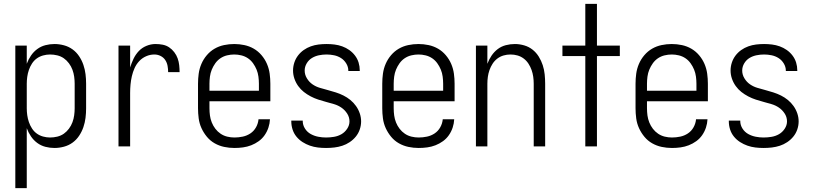

<svg xmlns="http://www.w3.org/2000/svg" viewBox="-20 -755 4196 990"><path d="M59 215V-520H118V-426Q126 -448 139.5 -468Q153 -488 172 -502Q191 -516 214 -522Q237 -528 261 -528Q285 -528 309.5 -521.5Q334 -515 354 -500.5Q374 -486 388 -465Q402 -444 410 -420.5Q418 -397 421 -372.5Q424 -348 424 -323V-197Q424 -172 421 -147.5Q418 -123 410 -99.5Q402 -76 388 -55Q374 -34 354 -19.5Q334 -5 309.5 1.5Q285 8 261 8Q237 8 214 2Q191 -4 172 -18Q153 -32 139.5 -52Q126 -72 118 -94V215ZM238 -46Q257 -46 275.5 -50.5Q294 -55 309 -65.5Q324 -76 335.5 -91.5Q347 -107 353.5 -124.5Q360 -142 362.5 -160.5Q365 -179 365 -197V-323Q365 -341 362.5 -359.5Q360 -378 353.5 -395.5Q347 -413 335.5 -428.5Q324 -444 309 -454.5Q294 -465 275.5 -469.5Q257 -474 238 -474Q220 -474 202 -469Q184 -464 169.5 -453.5Q155 -443 145 -427.5Q135 -412 129 -394.5Q123 -377 120.5 -359Q118 -341 118 -323V-197Q118 -179 120.5 -161Q123 -143 129 -125.5Q135 -108 145 -92.5Q155 -77 169.5 -66.5Q184 -56 202 -51Q220 -46 238 -46Z M591 0V-520H651V-407Q658 -430 668.5 -452Q679 -474 695.5 -491.5Q712 -509 735 -518.5Q758 -528 782 -528Q801 -528 819 -524.5Q837 -521 852 -511Q867 -501 878.5 -486Q890 -471 896 -454Q902 -437 904 -419Q906 -401 906 -383H847Q847 -399 844 -415.5Q841 -432 832 -445.5Q823 -459 808 -466.5Q793 -474 776 -474Q754 -474 733.5 -465Q713 -456 698 -440Q683 -424 674 -404Q665 -384 660 -362.5Q655 -341 653 -319Q651 -297 651 -276V0Z M1189 8Q1162 8 1136 2.5Q1110 -3 1087 -16Q1064 -29 1047 -49.5Q1030 -70 1019 -94Q1008 -118 1004.5 -144.5Q1001 -171 1001 -197V-323Q1001 -349 1004.5 -375Q1008 -401 1018.5 -425.5Q1029 -450 1046.5 -470.5Q1064 -491 1086.5 -504Q1109 -517 1135 -522.5Q1161 -528 1188 -528Q1214 -528 1240 -522.5Q1266 -517 1288.5 -504Q1311 -491 1328.5 -470.5Q1346 -450 1356.5 -425.5Q1367 -401 1370.5 -375Q1374 -349 1374 -323V-233H1060V-197Q1060 -178 1062.5 -159.5Q1065 -141 1072 -123.5Q1079 -106 1090.5 -91Q1102 -76 1117.5 -65.5Q1133 -55 1151.5 -50.5Q1170 -46 1189 -46Q1210 -46 1231.5 -50.5Q1253 -55 1271 -67Q1289 -79 1300 -98.5Q1311 -118 1313 -140H1372Q1371 -118 1364 -97Q1357 -76 1344.5 -58Q1332 -40 1314 -27Q1296 -14 1275.5 -6Q1255 2 1233 5Q1211 8 1189 8ZM1060 -287H1315V-323Q1315 -341 1312.5 -360Q1310 -379 1303 -396Q1296 -413 1285 -428.5Q1274 -444 1258.5 -454.5Q1243 -465 1224.5 -469.5Q1206 -474 1188 -474Q1169 -474 1150.5 -469.5Q1132 -465 1116.5 -454.5Q1101 -444 1090 -428.5Q1079 -413 1072 -396Q1065 -379 1062.5 -360Q1060 -341 1060 -323Z M1661 8Q1640 8 1619 5.5Q1598 3 1578 -4Q1558 -11 1540 -22.5Q1522 -34 1508.5 -50.5Q1495 -67 1488.5 -87.5Q1482 -108 1482 -129V-133H1541V-131Q1541 -110 1552.5 -92Q1564 -74 1582 -64Q1600 -54 1620.5 -50Q1641 -46 1661 -46Q1682 -46 1702.5 -49.5Q1723 -53 1740.5 -63Q1758 -73 1770 -91Q1782 -109 1782 -129Q1782 -151 1770 -169.5Q1758 -188 1740.5 -200Q1723 -212 1702.5 -218Q1682 -224 1661.5 -229.5Q1641 -235 1621 -241.5Q1601 -248 1582 -258Q1563 -268 1546.5 -281Q1530 -294 1517.5 -311.5Q1505 -329 1498 -349.5Q1491 -370 1491 -391Q1491 -412 1497.5 -432Q1504 -452 1516.5 -468.5Q1529 -485 1546 -497Q1563 -509 1582.5 -516Q1602 -523 1622.5 -525.5Q1643 -528 1664 -528Q1684 -528 1704.5 -525.5Q1725 -523 1744.5 -516Q1764 -509 1781 -497Q1798 -485 1810.5 -468.5Q1823 -452 1829 -432.5Q1835 -413 1835 -392V-389H1776V-391Q1776 -410 1765.5 -427.5Q1755 -445 1738.5 -455.5Q1722 -466 1702.5 -470Q1683 -474 1664 -474Q1644 -474 1624.5 -470Q1605 -466 1588.5 -456Q1572 -446 1561.5 -428.5Q1551 -411 1551 -391Q1551 -370 1562.5 -351Q1574 -332 1591.5 -320Q1609 -308 1629.5 -302Q1650 -296 1670.5 -290.5Q1691 -285 1711.5 -278.5Q1732 -272 1751 -262.5Q1770 -253 1786.5 -239.5Q1803 -226 1815.5 -208.5Q1828 -191 1835 -170.5Q1842 -150 1842 -129Q1842 -108 1835 -87.5Q1828 -67 1814.5 -50.5Q1801 -34 1783 -22Q1765 -10 1745 -3.5Q1725 3 1704 5.5Q1683 8 1661 8Z M2139 8Q2112 8 2086 2.5Q2060 -3 2037 -16Q2014 -29 1997 -49.5Q1980 -70 1969 -94Q1958 -118 1954.5 -144.5Q1951 -171 1951 -197V-323Q1951 -349 1954.5 -375Q1958 -401 1968.5 -425.5Q1979 -450 1996.5 -470.5Q2014 -491 2036.5 -504Q2059 -517 2085 -522.5Q2111 -528 2138 -528Q2164 -528 2190 -522.5Q2216 -517 2238.5 -504Q2261 -491 2278.5 -470.5Q2296 -450 2306.5 -425.5Q2317 -401 2320.5 -375Q2324 -349 2324 -323V-233H2010V-197Q2010 -178 2012.5 -159.5Q2015 -141 2022 -123.5Q2029 -106 2040.5 -91Q2052 -76 2067.5 -65.5Q2083 -55 2101.5 -50.5Q2120 -46 2139 -46Q2160 -46 2181.5 -50.5Q2203 -55 2221 -67Q2239 -79 2250 -98.5Q2261 -118 2263 -140H2322Q2321 -118 2314 -97Q2307 -76 2294.5 -58Q2282 -40 2264 -27Q2246 -14 2225.5 -6Q2205 2 2183 5Q2161 8 2139 8ZM2010 -287H2265V-323Q2265 -341 2262.5 -360Q2260 -379 2253 -396Q2246 -413 2235 -428.5Q2224 -444 2208.5 -454.5Q2193 -465 2174.5 -469.5Q2156 -474 2138 -474Q2119 -474 2100.5 -469.5Q2082 -465 2066.5 -454.5Q2051 -444 2040 -428.5Q2029 -413 2022 -396Q2015 -379 2012.5 -360Q2010 -341 2010 -323Z M2434 0V-520H2493V-426Q2501 -448 2514.5 -468Q2528 -488 2546.5 -502Q2565 -516 2588 -522Q2611 -528 2635 -528Q2659 -528 2683 -521Q2707 -514 2726 -499Q2745 -484 2758 -463Q2771 -442 2778.5 -419Q2786 -396 2788.5 -371.5Q2791 -347 2791 -323V0H2732V-323Q2732 -341 2729.5 -359Q2727 -377 2721 -394Q2715 -411 2705 -426.5Q2695 -442 2680.5 -453Q2666 -464 2648.5 -469Q2631 -474 2612 -474Q2594 -474 2576.5 -469Q2559 -464 2544.5 -453Q2530 -442 2520 -426.5Q2510 -411 2504 -394Q2498 -377 2495.5 -359Q2493 -341 2493 -323V0Z M2998 0V-466H2880V-520H2998V-735H3058V-520H3176V-466H3058V0Z M3445 8Q3418 8 3392 2.5Q3366 -3 3343 -16Q3320 -29 3303 -49.5Q3286 -70 3275 -94Q3264 -118 3260.5 -144.5Q3257 -171 3257 -197V-323Q3257 -349 3260.5 -375Q3264 -401 3274.5 -425.5Q3285 -450 3302.5 -470.5Q3320 -491 3342.5 -504Q3365 -517 3391 -522.5Q3417 -528 3444 -528Q3470 -528 3496 -522.5Q3522 -517 3544.5 -504Q3567 -491 3584.5 -470.5Q3602 -450 3612.5 -425.5Q3623 -401 3626.5 -375Q3630 -349 3630 -323V-233H3316V-197Q3316 -178 3318.5 -159.5Q3321 -141 3328 -123.5Q3335 -106 3346.5 -91Q3358 -76 3373.5 -65.5Q3389 -55 3407.5 -50.5Q3426 -46 3445 -46Q3466 -46 3487.5 -50.5Q3509 -55 3527 -67Q3545 -79 3556 -98.5Q3567 -118 3569 -140H3628Q3627 -118 3620 -97Q3613 -76 3600.5 -58Q3588 -40 3570 -27Q3552 -14 3531.5 -6Q3511 2 3489 5Q3467 8 3445 8ZM3316 -287H3571V-323Q3571 -341 3568.5 -360Q3566 -379 3559 -396Q3552 -413 3541 -428.5Q3530 -444 3514.5 -454.5Q3499 -465 3480.5 -469.5Q3462 -474 3444 -474Q3425 -474 3406.5 -469.5Q3388 -465 3372.5 -454.5Q3357 -444 3346 -428.5Q3335 -413 3328 -396Q3321 -379 3318.5 -360Q3316 -341 3316 -323Z M3917 8Q3896 8 3875 5.5Q3854 3 3834 -4Q3814 -11 3796 -22.5Q3778 -34 3764.5 -50.5Q3751 -67 3744.5 -87.5Q3738 -108 3738 -129V-133H3797V-131Q3797 -110 3808.5 -92Q3820 -74 3838 -64Q3856 -54 3876.5 -50Q3897 -46 3917 -46Q3938 -46 3958.5 -49.5Q3979 -53 3996.5 -63Q4014 -73 4026 -91Q4038 -109 4038 -129Q4038 -151 4026 -169.5Q4014 -188 3996.5 -200Q3979 -212 3958.5 -218Q3938 -224 3917.5 -229.5Q3897 -235 3877 -241.5Q3857 -248 3838 -258Q3819 -268 3802.5 -281Q3786 -294 3773.5 -311.5Q3761 -329 3754 -349.5Q3747 -370 3747 -391Q3747 -412 3753.5 -432Q3760 -452 3772.5 -468.5Q3785 -485 3802 -497Q3819 -509 3838.5 -516Q3858 -523 3878.5 -525.5Q3899 -528 3920 -528Q3940 -528 3960.5 -525.5Q3981 -523 4000.5 -516Q4020 -509 4037 -497Q4054 -485 4066.5 -468.5Q4079 -452 4085 -432.5Q4091 -413 4091 -392V-389H4032V-391Q4032 -410 4021.5 -427.5Q4011 -445 3994.5 -455.5Q3978 -466 3958.5 -470Q3939 -474 3920 -474Q3900 -474 3880.5 -470Q3861 -466 3844.5 -456Q3828 -446 3817.5 -428.5Q3807 -411 3807 -391Q3807 -370 3818.5 -351Q3830 -332 3847.5 -320Q3865 -308 3885.5 -302Q3906 -296 3926.5 -290.5Q3947 -285 3967.5 -278.5Q3988 -272 4007 -262.5Q4026 -253 4042.5 -239.5Q4059 -226 4071.5 -208.5Q4084 -191 4091 -170.5Q4098 -150 4098 -129Q4098 -108 4091 -87.5Q4084 -67 4070.5 -50.5Q4057 -34 4039 -22Q4021 -10 4001 -3.5Q3981 3 3960 5.5Q3939 8 3917 8Z"/></svg>

Font: Iosevka QP Light
Style: Regular
Weight: 300
Designer: Belleve Invis
Foundry: Belleve Invis
Version: Version 20.0.0; ttfautohint (v1.8.4)